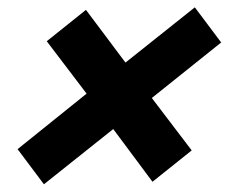

<svg xmlns="http://www.w3.org/2000/svg" viewBox="-20 -592 608 510"><path d="M96.7 -102.5 26.7 -195.8 210 -343.3 104.2 -482.5 208.3 -565.8 313.3 -425.8 497.5 -572.5 567.5 -479.2 383.3 -331.7 489.2 -192.5 385 -109.2 280.8 -249.2Z"/></svg>

Font: Funnel Sans Light ExtraBold
Style: Italic
Weight: 800
Italic angle: -14.036°
Version: Version 1.000